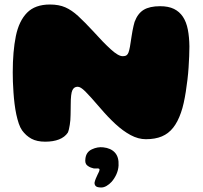

<svg xmlns="http://www.w3.org/2000/svg" viewBox="-20 -604 898 851"><path d="M180.5 24Q143.5 24 119.2 10.8Q95 -2.5 78 -26Q69.5 -38 63.2 -56.5Q57 -75 52.2 -97.2Q47.5 -119.5 44.5 -144Q41.5 -168.5 39.8 -193.5Q38 -218.5 37.2 -241.2Q36.5 -264 36.5 -283Q36.5 -376.5 50.2 -443.8Q64 -511 99.8 -547.5Q135.5 -584 201.5 -584Q241 -584 269.5 -571.5Q298 -559 326.5 -532.8Q355 -506.5 394 -464.5Q435.5 -418 469.8 -386.5Q504 -355 523.5 -355Q532 -355 537.2 -357Q542.5 -359 546.2 -364.8Q550 -370.5 552.5 -381Q554 -386.5 555.8 -396Q557.5 -405.5 559.2 -417.2Q561 -429 563 -441.8Q565 -454.5 567.2 -467Q569.5 -479.5 572 -489.8Q574.5 -500 576.5 -507Q590.5 -544.5 617 -560.5Q643.5 -576.5 689.5 -576.5Q726.5 -576.5 751 -564.5Q775.5 -552.5 790.8 -529.5Q806 -506.5 812.5 -473.2Q819 -440 819.5 -398Q819.5 -378 818.5 -354Q817.5 -330 815.8 -303.8Q814 -277.5 810.8 -250.5Q807.5 -223.5 803.5 -197.5Q799.5 -171.5 794.2 -147.8Q789 -124 782 -104.5Q768 -64 747.5 -38Q727 -12 697.5 0.5Q668 13 626.5 13Q593 13 559 -5.2Q525 -23.5 491.2 -54.8Q457.5 -86 424 -125.5Q401.5 -151.5 385.2 -169.8Q369 -188 358 -198.8Q347 -209.5 339 -214.5Q331 -219.5 324 -219.5Q308 -219.5 300.8 -204Q293.5 -188.5 293.5 -141.5Q293.5 -130.5 293.2 -118.5Q293 -106.5 292.8 -94.5Q292.5 -82.5 291.8 -71.5Q291 -60.5 289.2 -50.2Q287.5 -40 285.5 -31.2Q283.5 -22.5 280.5 -16Q267 4 241.5 14Q216 24 180.5 24ZM427 227Q409 226.5 403.8 220.2Q398.5 214 399 205.5Q400.5 198 404.2 188.5Q408 179 412 171Q416.5 163 419 156.5Q421.5 150 421 146.5Q420.5 144.5 418.2 143.5Q416 142.5 411.5 142.5Q405.5 142.5 400 142.8Q394.5 143 389 140.5Q377.5 138 366.5 129.2Q355.5 120.5 358.5 99.5Q361.5 70 387 58Q412.5 46 437.5 49Q471 52.5 489.2 72.2Q507.5 92 505.5 129.5Q504.5 149.5 495.8 168.8Q487 188 474.5 202Q464.5 213 452 220.2Q439.5 227.5 427 227Z"/></svg>

Font: Gluten Thin ExtraBold
Style: Regular
Weight: 800
Version: Version 1.300